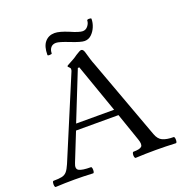

<svg xmlns="http://www.w3.org/2000/svg" viewBox="-146 -956 1037 1088"><g transform="rotate(-20 372.5 -412.5)"><path d="M6 3Q1 3 -0.5 -6Q-2 -15 -0.5 -24.5Q1 -34 6 -34Q38 -34 56.5 -38Q75 -42 86.5 -55.5Q98 -69 110 -97L313 -581Q316 -587 316 -595Q316 -602 309 -607.5Q302 -613 302 -617Q302 -620 324 -631Q335 -637 346 -643Q357 -649 372 -660Q398 -677 406 -677Q418 -677 424 -656Q431 -631 437 -611.5Q443 -592 450 -575L628 -90Q640 -56 664.5 -45Q689 -34 730 -34Q735 -34 736.5 -24.5Q738 -15 736.5 -6Q735 3 730 3Q669 0 610 0Q548 0 488 3Q483 3 481 -6Q479 -15 481 -24.5Q483 -34 488 -34Q526 -34 537.5 -45Q549 -56 537 -90L479 -258H223L155 -88Q141 -55 160 -44.5Q179 -34 231 -34Q236 -34 237.5 -24.5Q239 -15 237.5 -6Q236 3 231 3Q175 0 119 0Q63 0 6 3ZM237 -295H466L363 -588H354ZM443 -718Q421 -718 363 -741Q305 -764 286 -764Q265 -764 254 -750.5Q243 -737 243 -716Q243 -712 230 -711.5Q217 -711 217 -716Q217 -768 239 -793.5Q261 -819 297 -819Q326 -819 379 -797Q406 -785 424 -779.5Q442 -774 452 -774Q471 -774 483.5 -790Q496 -806 496 -822Q496 -828 509 -828Q522 -828 522 -823Q522 -799 512 -775Q502 -751 484.5 -734.5Q467 -718 443 -718Z"/></g></svg>

Font: Junicode SmExp
Style: Regular
Weight: 400
Width: 6
Designer: Peter S. Baker
Version: Version 2.205; ttfautohint (v1.8.4)